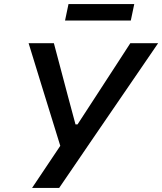

<svg xmlns="http://www.w3.org/2000/svg" viewBox="-20 -926 799 946"><path d="M138 0Q171 -49 205 -100Q239 -151 277 -207.5L182.5 -513Q167 -563.5 153 -609Q139 -654.5 121 -713H245.5Q260.5 -656 271.5 -615Q282.5 -574 292.2 -536.8Q302 -499.5 314 -454.5L352 -313H362L452.5 -452Q482.5 -498 507.2 -536.2Q532 -574.5 559 -615.8Q586 -657 622 -713H759Q714.5 -648 666.8 -578.2Q619 -508.5 579 -450L425 -225Q390 -173.5 349.2 -113.8Q308.5 -54 271.5 0ZM300.5 -825 317.5 -906H641.5L624.5 -825Z"/></svg>

Font: Commissioner Medium
Style: Italic
Weight: 500
Italic angle: -12°
Designer: Kostas Bartsokas
Foundry: Kostas Bartsokas
Version: Version 1.000; ttfautohint (v1.8.3)